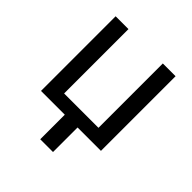

<svg xmlns="http://www.w3.org/2000/svg" viewBox="-192 -657 961 961"><g transform="rotate(45 288.5 -177.0)"><path d="M167 -528.3V-72.8H410.2V-528.3H500.5V0H335V173.8H244.6V0H76.2V-528.3Z"/></g></svg>

Font: Roboto Web
Style: Regular
Weight: 400
Designer: Google
Version: Version 1.200310; 2013